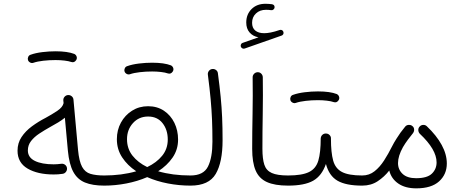

<svg xmlns="http://www.w3.org/2000/svg" viewBox="-20 -987 2499 1026"><path d="M73.7 -181.6Q73.7 -222.7 95 -254.6Q116.2 -286.6 150.6 -312Q185.1 -337.4 224.1 -357.4Q258.3 -376 286.6 -395Q314.9 -414.1 319.8 -436L318.4 -449.7Q317.4 -460.9 324.7 -469.5Q332 -478 342.8 -479Q354 -480 362.8 -472.9Q371.6 -465.8 372.6 -454.6L397 -186Q402.8 -124.5 418.7 -95.5Q434.6 -66.4 463.6 -57.9Q492.7 -49.3 536.6 -49.3H537.1Q548.3 -49.3 556.2 -41.3Q564 -33.2 564 -22Q564 -10.7 556.2 -2.9Q548.3 4.9 537.1 4.9H536.6Q474.6 4.9 434.1 -11.7Q393.6 -28.3 371.6 -68.8Q349.6 -109.4 342.8 -181.2L326.7 -357.9Q310.5 -344.7 290.3 -332.5Q270 -320.3 247.6 -308.1Q217.8 -291.5 190.4 -273.4Q163.1 -255.4 146 -233.4Q128.9 -211.4 128.9 -183.1Q128.9 -145.5 166.3 -127.2Q203.6 -108.9 266.6 -108.9Q286.1 -108.9 307.1 -111.8Q318.4 -113.3 327.4 -106.7Q336.4 -100.1 337.9 -88.9Q339.4 -78.1 332.5 -68.8Q325.7 -59.6 314.5 -58.1Q302.2 -56.2 290 -55.4Q277.8 -54.7 266.6 -54.7Q181.2 -54.7 127.4 -86.2Q73.7 -117.7 73.7 -181.6ZM129.4 -666.5Q127 -675.3 131.1 -683.8Q135.3 -692.4 144.5 -694.8Q170.4 -704.1 206.3 -708.5Q242.2 -712.9 276.9 -712.9Q340.8 -712.9 377.4 -698.7Q386.7 -693.8 389.6 -684.3Q392.6 -674.8 387.2 -666Q377 -650.4 360.8 -655.8Q347.2 -660.6 324.2 -663.3Q301.3 -666 276.9 -666Q243.2 -666 211.2 -662.4Q179.2 -658.7 158.2 -651.4Q148.9 -648.4 140.4 -653.3Q131.8 -658.2 129.4 -666.5Z M510.3 -22Q510.3 -33.2 518.1 -41.3Q525.9 -49.3 537.1 -49.3Q582.5 -49.3 626 -54.9Q669.4 -60.5 708 -71.8Q661.1 -103 632.8 -146Q604.5 -189 604.5 -243.2Q604.5 -292 626.2 -331.8Q647.9 -371.6 685.8 -395.5Q723.6 -419.4 771.5 -419.4Q819.8 -419.4 856 -395.3Q892.1 -371.1 911.9 -330.6Q931.6 -290 931.6 -241.2Q931.6 -187.5 902.3 -145Q873 -102.5 825.2 -71.8Q901.9 -49.3 997.6 -49.3H998Q1009.3 -49.3 1017.1 -41.3Q1024.9 -33.2 1024.9 -22Q1024.9 -10.7 1017.1 -2.9Q1009.3 4.9 998 4.9H997.6Q937 4.9 877.2 -6.6Q817.4 -18.1 766.6 -40.5Q714.8 -18.1 655.3 -6.6Q595.7 4.9 537.1 4.9Q525.9 4.9 518.1 -2.9Q510.3 -10.7 510.3 -22ZM658.7 -243.2Q658.7 -192.4 688 -155.3Q717.3 -118.2 766.6 -94.2Q816.4 -117.7 846.4 -154.5Q876.5 -191.4 876.5 -241.2Q876.5 -293.5 848.6 -328.9Q820.8 -364.3 771.5 -364.3Q722.2 -364.3 690.4 -329.1Q658.7 -293.9 658.7 -243.2ZM645.5 -605.5Q643.1 -614.3 647.2 -622.8Q651.4 -631.3 660.6 -633.8Q686.5 -643.1 722.4 -647.5Q758.3 -651.9 793 -651.9Q856.9 -651.9 893.6 -637.7Q902.8 -632.8 905.8 -623.3Q908.7 -613.8 903.3 -605Q893.1 -589.4 877 -594.7Q863.3 -599.6 840.3 -602.3Q817.4 -605 793 -605Q759.3 -605 727.3 -601.3Q695.3 -597.7 674.3 -590.3Q665 -587.4 656.5 -592.3Q647.9 -597.2 645.5 -605.5Z M971.2 -22Q971.2 -33.2 979 -41.3Q986.8 -49.3 998 -49.3Q1067.4 -49.3 1091.3 -96.9Q1115.2 -144.5 1115.2 -230Q1115.2 -294.4 1113 -347.2Q1110.8 -399.9 1105.7 -456.3Q1100.6 -512.7 1090.8 -587.9Q1089.4 -599.1 1096.4 -608.2Q1103.5 -617.2 1114.3 -618.2Q1125.5 -619.6 1134.5 -612.8Q1143.6 -606 1144.5 -594.7Q1153.8 -524.9 1159.2 -469.5Q1164.6 -414.1 1167 -359.6Q1169.4 -305.2 1169.4 -237.3Q1169.4 -120.1 1132.8 -57.6Q1096.2 4.9 998 4.9Q986.8 4.9 979 -2.9Q971.2 -10.7 971.2 -22Z M1267.1 -737.3Q1265.1 -743.2 1267.6 -749.5Q1270 -755.9 1276.4 -757.8L1361.3 -787.6Q1331.5 -793 1313.7 -813.5Q1295.9 -834 1295.9 -866.7Q1295.9 -910.2 1324.2 -938.5Q1352.5 -966.8 1398.4 -966.8Q1406.2 -966.8 1416.5 -966.1Q1426.8 -965.3 1433.6 -964.4Q1448.2 -961.4 1447.3 -947.3Q1446.8 -940.9 1441.4 -936.3Q1436 -931.6 1429.2 -932.6Q1424.3 -933.6 1415.8 -934.1Q1407.2 -934.6 1401.4 -934.6Q1368.2 -934.6 1347.7 -915Q1327.1 -895.5 1327.1 -865.2Q1327.1 -837.4 1344.5 -823.5Q1361.8 -809.6 1391.6 -809.6Q1407.2 -809.6 1427.2 -813.5Q1447.3 -817.4 1474.6 -826.7Q1481.4 -829.1 1487.3 -825.7Q1493.2 -822.3 1494.6 -815.9Q1496.6 -809.6 1493.4 -804Q1490.2 -798.3 1484.9 -796.9L1287.1 -727.5Q1280.8 -725.6 1275.1 -728.5Q1269.5 -731.4 1267.1 -737.3ZM1327.6 -191.4Q1327.6 -280.3 1329.6 -377.9Q1331.5 -475.6 1330.1 -572.8Q1329.6 -584 1337.4 -592.3Q1345.2 -600.6 1356.4 -601.1Q1367.7 -601.6 1375.7 -593.8Q1383.8 -585.9 1384.3 -574.7Q1385.7 -477.5 1384 -379.9Q1382.3 -282.2 1382.3 -191.9Q1382.3 -137.7 1392.6 -106.7Q1402.8 -75.7 1432.4 -62.5Q1461.9 -49.3 1519 -49.3H1519.5Q1530.8 -49.3 1538.6 -41.3Q1546.4 -33.2 1546.4 -22Q1546.4 -10.7 1538.6 -2.9Q1530.8 4.9 1519.5 4.9H1519Q1448.2 4.9 1406.2 -14.2Q1364.3 -33.2 1345.9 -76.2Q1327.6 -119.1 1327.6 -191.4Z M1492.2 -22Q1492.2 -33.2 1500.2 -41.3Q1508.3 -49.3 1519.5 -49.3Q1593.8 -49.3 1631.1 -67.6Q1668.5 -85.9 1681.2 -129.2Q1693.8 -172.4 1693.8 -247.1Q1694.8 -259.8 1703.4 -267.1Q1711.9 -274.4 1723.1 -273.4Q1734.4 -272.9 1741.9 -264.6Q1749.5 -256.3 1748.5 -245.1Q1748.5 -171.9 1760.3 -129.2Q1772 -86.4 1807.6 -67.9Q1843.3 -49.3 1915 -49.3H1915.5Q1926.8 -49.3 1934.6 -41.3Q1942.4 -33.2 1942.4 -22Q1942.4 -10.7 1934.6 -2.9Q1926.8 4.9 1915.5 4.9H1915Q1829.1 4.9 1783.7 -21.2Q1738.3 -47.4 1721.7 -110.8Q1699.7 -47.4 1653.3 -21.2Q1606.9 4.9 1519.5 4.9Q1508.3 4.9 1500.2 -2.9Q1492.2 -10.7 1492.2 -22ZM1531.7 -452.1Q1529.3 -460.9 1533.4 -469.5Q1537.6 -478 1546.9 -480.5Q1572.8 -489.7 1608.6 -494.1Q1644.5 -498.5 1679.2 -498.5Q1743.2 -498.5 1779.8 -484.4Q1789.1 -479.5 1792 -470Q1794.9 -460.4 1789.6 -451.7Q1779.3 -436 1763.2 -441.4Q1749.5 -446.3 1726.6 -449Q1703.6 -451.7 1679.2 -451.7Q1645.5 -451.7 1613.5 -448Q1581.5 -444.3 1560.5 -437Q1551.3 -434.1 1542.7 -439Q1534.2 -443.8 1531.7 -452.1Z M1888.7 -22Q1888.7 -33.2 1896.5 -41.3Q1904.3 -49.3 1915.5 -49.3Q1953.1 -49.3 1981.4 -71.8Q2009.8 -94.2 2032.5 -129.6Q2055.2 -165 2074.7 -204.1Q2085 -224.6 2099.1 -246.6Q2118.2 -277.8 2145 -310.1Q2151.9 -318.8 2163.8 -319.6Q2175.8 -320.3 2184.1 -313Q2194.3 -304.7 2192.9 -291Q2192.9 -291 2192.9 -290Q2192.9 -290 2192.9 -290Q2191.9 -281.2 2186.5 -274.9Q2174.3 -260.3 2159.7 -240.5Q2145 -220.7 2133.3 -200.7Q2106.9 -153.3 2106.9 -115.7Q2106.9 -80.6 2131.6 -57.6Q2156.2 -34.7 2203.6 -34.7Q2262.7 -34.7 2287.8 -59.1Q2313 -83.5 2313 -119.1Q2313 -188 2223.6 -272Q2215.8 -280.3 2215.3 -291.5Q2214.8 -302.7 2222.7 -311Q2230.5 -319.3 2241.9 -319.6Q2253.4 -319.8 2261.2 -312Q2313 -262.7 2340.3 -212.4Q2367.7 -162.1 2367.7 -113.3Q2367.7 -55.2 2326.4 -17.8Q2285.2 19.5 2204.6 19.5Q2145.5 19.5 2108.2 -6.3Q2070.8 -32.2 2060.1 -75.7Q2033.7 -42 1998.3 -18.6Q1962.9 4.9 1915.5 4.9Q1904.3 4.9 1896.5 -2.9Q1888.7 -10.7 1888.7 -22Z"/></svg>

Font: Mikhak-DS2-FD Light
Style: Regular
Weight: 300
Designer: Amin Abedi
Version: Version 3.2